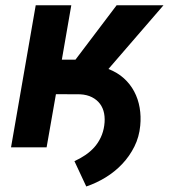

<svg xmlns="http://www.w3.org/2000/svg" viewBox="-20 -548 628 714"><path d="M383.3 -291.5Q417 -278.3 440.7 -256.8Q464.4 -235.4 479 -207.8Q493.7 -180.2 499.3 -147.7Q504.9 -115.2 501.5 -80.6Q497.6 -38.6 479.7 -2.9Q461.9 32.7 434.8 61.5Q407.7 90.3 373 111.6Q338.4 132.8 300.8 145.5L256.8 51.3Q278.3 41.5 297.1 28.8Q315.9 16.1 330.6 -0.2Q345.2 -16.6 354.7 -36.9Q364.3 -57.1 367.7 -81.5Q371.1 -105.5 367.2 -126Q363.3 -146.5 351.8 -161.9Q340.3 -177.2 322 -186.5Q303.7 -195.8 278.8 -197.3L188 -197.8L153.3 0H21L112.8 -528.3H245.1L210 -326.2H260.7L413.6 -528.3H587.9Z"/></svg>

Font: Roboto Mono
Style: Bold Italic
Weight: 700
Designer: Google
Version: Version 2.000985; 2015; ttfautohint (v1.3)